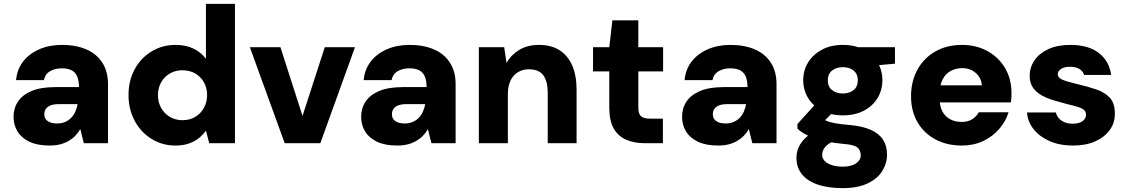

<svg xmlns="http://www.w3.org/2000/svg" viewBox="-20 -740 5826 992"><path d="M236 12Q173 12 131.5 -8Q90 -28 70 -61.5Q50 -95 50 -136Q50 -181 73 -215.5Q96 -250 143.5 -270Q191 -290 266 -290H388Q388 -323 379 -344.5Q370 -366 350.5 -376.5Q331 -387 299 -387Q264 -387 238.5 -372Q213 -357 207 -326H63Q68 -381 99 -421.5Q130 -462 182 -485Q234 -508 300 -508Q372 -508 425.5 -485Q479 -462 508.5 -416.5Q538 -371 538 -305V0H413L395 -73Q384 -54 369 -38.5Q354 -23 334 -11.5Q314 0 290 6Q266 12 236 12ZM274 -102Q298 -102 316.5 -110Q335 -118 348 -131.5Q361 -145 369 -163Q377 -181 381 -202H284Q258 -202 241.5 -195.5Q225 -189 217 -177.5Q209 -166 209 -150Q209 -134 217 -123.5Q225 -113 240 -107.5Q255 -102 274 -102Z M886 12Q819 12 763.5 -22Q708 -56 676 -115.5Q644 -175 644 -249Q644 -324 676 -382.5Q708 -441 763.5 -474.5Q819 -508 887 -508Q940 -508 979.5 -489Q1019 -470 1044 -436V-720H1194V0H1061L1044 -65Q1029 -44 1007.5 -26.5Q986 -9 956 1.5Q926 12 886 12ZM923 -119Q960 -119 988.5 -136Q1017 -153 1033.5 -182.5Q1050 -212 1050 -248Q1050 -286 1033.5 -315Q1017 -344 988.5 -360.5Q960 -377 922 -377Q887 -377 858 -360.5Q829 -344 812.5 -314.5Q796 -285 796 -249Q796 -212 812.5 -182.5Q829 -153 858 -136Q887 -119 923 -119Z M1451 0 1271 -496H1429L1543 -141L1658 -496H1814L1635 0Z M2032 12Q1969 12 1927.5 -8Q1886 -28 1866 -61.5Q1846 -95 1846 -136Q1846 -181 1869 -215.5Q1892 -250 1939.5 -270Q1987 -290 2062 -290H2184Q2184 -323 2175 -344.5Q2166 -366 2146.5 -376.5Q2127 -387 2095 -387Q2060 -387 2034.5 -372Q2009 -357 2003 -326H1859Q1864 -381 1895 -421.5Q1926 -462 1978 -485Q2030 -508 2096 -508Q2168 -508 2221.5 -485Q2275 -462 2304.5 -416.5Q2334 -371 2334 -305V0H2209L2191 -73Q2180 -54 2165 -38.5Q2150 -23 2130 -11.5Q2110 0 2086 6Q2062 12 2032 12ZM2070 -102Q2094 -102 2112.5 -110Q2131 -118 2144 -131.5Q2157 -145 2165 -163Q2173 -181 2177 -202H2080Q2054 -202 2037.5 -195.5Q2021 -189 2013 -177.5Q2005 -166 2005 -150Q2005 -134 2013 -123.5Q2021 -113 2036 -107.5Q2051 -102 2070 -102Z M2454 0V-496H2585L2597 -415Q2620 -456 2662.5 -482Q2705 -508 2765 -508Q2828 -508 2871 -480.5Q2914 -453 2936.5 -401.5Q2959 -350 2959 -275V0H2810V-261Q2810 -319 2787.5 -350.5Q2765 -382 2712 -382Q2681 -382 2656 -367Q2631 -352 2617.5 -323.5Q2604 -295 2604 -255V0Z M3313 0Q3258 0 3216.5 -17.5Q3175 -35 3151.5 -75Q3128 -115 3128 -184V-371H3044V-496H3128L3144 -635H3278V-496H3406V-371H3278V-182Q3278 -152 3292 -139.5Q3306 -127 3338 -127H3405V0Z M3690 12Q3627 12 3585.5 -8Q3544 -28 3524 -61.5Q3504 -95 3504 -136Q3504 -181 3527 -215.5Q3550 -250 3597.5 -270Q3645 -290 3720 -290H3842Q3842 -323 3833 -344.5Q3824 -366 3804.5 -376.5Q3785 -387 3753 -387Q3718 -387 3692.5 -372Q3667 -357 3661 -326H3517Q3522 -381 3553 -421.5Q3584 -462 3636 -485Q3688 -508 3754 -508Q3826 -508 3879.5 -485Q3933 -462 3962.5 -416.5Q3992 -371 3992 -305V0H3867L3849 -73Q3838 -54 3823 -38.5Q3808 -23 3788 -11.5Q3768 0 3744 6Q3720 12 3690 12ZM3728 -102Q3752 -102 3770.5 -110Q3789 -118 3802 -131.5Q3815 -145 3823 -163Q3831 -181 3835 -202H3738Q3712 -202 3695.5 -195.5Q3679 -189 3671 -177.5Q3663 -166 3663 -150Q3663 -134 3671 -123.5Q3679 -113 3694 -107.5Q3709 -102 3728 -102Z M4334 232Q4261 232 4207.5 214.5Q4154 197 4124.5 162Q4095 127 4095 74Q4095 36 4115.5 4Q4136 -28 4174 -53.5Q4212 -79 4265 -97L4313 -20Q4270 -7 4249 13.5Q4228 34 4228 59Q4228 80 4242.5 93.5Q4257 107 4281 114Q4305 121 4334 121Q4361 121 4382 114Q4403 107 4415 93.5Q4427 80 4427 62Q4427 37 4410.5 22.5Q4394 8 4343 4Q4295 0 4256 -8Q4217 -16 4186.5 -26.5Q4156 -37 4134 -50Q4112 -63 4100 -76V-99L4210 -221L4311 -189L4180 -54L4226 -128Q4236 -122 4247 -117Q4258 -112 4273.5 -108Q4289 -104 4312.5 -100.5Q4336 -97 4372 -94Q4437 -88 4479.5 -69Q4522 -50 4542.5 -18Q4563 14 4563 59Q4563 104 4538.5 143.5Q4514 183 4463 207.5Q4412 232 4334 232ZM4335 -144Q4272 -144 4226 -168.5Q4180 -193 4155 -234Q4130 -275 4130 -326Q4130 -376 4155 -417Q4180 -458 4226 -483Q4272 -508 4335 -508Q4398 -508 4444 -483Q4490 -458 4514.5 -417Q4539 -376 4539 -326Q4539 -275 4514.5 -234Q4490 -193 4444 -168.5Q4398 -144 4335 -144ZM4335 -257Q4368 -257 4390 -274.5Q4412 -292 4412 -325Q4412 -358 4390 -375.5Q4368 -393 4335 -393Q4301 -393 4279 -375.5Q4257 -358 4257 -325Q4257 -292 4279 -274.5Q4301 -257 4335 -257ZM4417 -394 4395 -496H4604V-411Z M4950 12Q4872 12 4812.5 -20Q4753 -52 4720 -109.5Q4687 -167 4687 -242Q4687 -319 4719.5 -379Q4752 -439 4811.5 -473.5Q4871 -508 4950 -508Q5024 -508 5082 -476Q5140 -444 5173 -388Q5206 -332 5206 -259Q5206 -249 5205.5 -236.5Q5205 -224 5203 -211H4793V-299H5053Q5050 -338 5021.5 -363Q4993 -388 4951 -388Q4919 -388 4892 -373.5Q4865 -359 4850 -329.5Q4835 -300 4835 -255V-226Q4835 -192 4848.5 -165.5Q4862 -139 4888 -124.5Q4914 -110 4949 -110Q4981 -110 5003 -124Q5025 -138 5037 -160H5191Q5176 -112 5142 -73Q5108 -34 5059 -11Q5010 12 4950 12Z M5524 12Q5456 12 5404 -10.5Q5352 -33 5321 -71.5Q5290 -110 5286 -159H5435Q5439 -143 5450.5 -129.5Q5462 -116 5480 -108.5Q5498 -101 5521 -101Q5546 -101 5561 -107.5Q5576 -114 5583.5 -124.5Q5591 -135 5591 -146Q5591 -164 5579.5 -173Q5568 -182 5546 -188.5Q5524 -195 5494 -202Q5461 -211 5426.5 -221Q5392 -231 5363.5 -246.5Q5335 -262 5317.5 -286.5Q5300 -311 5300 -348Q5300 -392 5325 -428.5Q5350 -465 5397 -486.5Q5444 -508 5510 -508Q5603 -508 5657 -466.5Q5711 -425 5721 -353H5581Q5575 -373 5556.5 -384Q5538 -395 5510 -395Q5478 -395 5461.5 -383.5Q5445 -372 5445 -357Q5445 -344 5457.5 -335Q5470 -326 5492.5 -319.5Q5515 -313 5544 -306Q5600 -293 5644 -278Q5688 -263 5714 -235Q5740 -207 5740 -154Q5741 -107 5714.5 -69.5Q5688 -32 5639.5 -10Q5591 12 5524 12Z"/></svg>

Font: DM Sans 24pt Black
Style: Regular
Weight: 900
Designer: Colophon Foundry, Jonny Pinhorn
Foundry: Colophon Foundry
Version: Version 4.004;gftools[0.9.30]